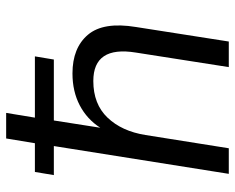

<svg xmlns="http://www.w3.org/2000/svg" viewBox="-88 -656 745 608"><g transform="rotate(-90 284.0 -352.5)"><path d="M37 0 125 -554H33L43 -614H134L149 -705H230L215 -614H409L399 -554H206L183 -407Q210 -449 254 -472Q298 -495 355 -495Q436 -495 477.5 -446Q519 -397 502 -294L456 0H375L421 -294Q443 -429 331 -429Q258 -429 215 -384Q172 -339 160 -264L118 0Z"/></g></svg>

Font: Nunito Sans
Style: Italic
Weight: 400
Italic angle: -9°
Designer: Vernon Adams
Foundry: Vernon Adams
Version: Version 3.006; ttfautohint (v1.8.3)